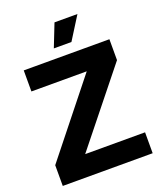

<svg xmlns="http://www.w3.org/2000/svg" viewBox="-167 -1042 968 1148"><g transform="rotate(-20 317.5 -468.0)"><path d="M31 0V-132L400 -595H48V-729H593V-596L222 -133H603V0ZM262 -791 319 -936H465L374 -791Z"/></g></svg>

Font: Mona Sans
Style: Bold
Weight: 700
Designer: Deni Anggara
Foundry: GitHub
Version: Version 2.000;Glyphs 3.2.3 (3260)